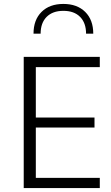

<svg xmlns="http://www.w3.org/2000/svg" viewBox="-20 -956 562 976"><path d="M302.2 -936Q372.1 -936 413.1 -895.5Q454.1 -855 454.1 -784.7H417.5Q417.5 -839.4 387.2 -870.1Q356.9 -900.9 302.2 -900.9Q247.6 -900.9 217 -870.1Q186.5 -839.4 186.5 -784.7H150.4Q150.4 -855 191.2 -895.5Q231.9 -936 302.2 -936ZM487.3 -51.8V0H100.6V-667H487.3V-614.7H162.1V-358.4H460.4V-307.6H162.1V-51.8Z"/></svg>

Font: Estedad-FD Light
Style: Regular
Weight: 300
Designer: Amin Abedi
Version: Version 7.3